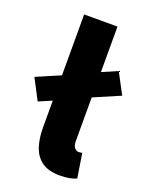

<svg xmlns="http://www.w3.org/2000/svg" viewBox="-149 -771 667 855"><g transform="rotate(20 184.0 -343.5)"><path d="M37 -264 -14 -362 107 -414 240 -476 330 -515 382 -417 240 -356 107 -294ZM242 12Q188 12 157 -10Q126 -32 112.5 -71.5Q99 -111 99 -164V-699H257V-158Q257 -134 266 -124.5Q275 -115 284 -115Q289 -115 292.5 -115.5Q296 -116 302 -117L320 -2Q308 4 288.5 8Q269 12 242 12Z"/></g></svg>

Font: Mada ExtraBold
Style: Regular
Weight: 800
Designer: Khaled Hosny
Version: Version 1.5